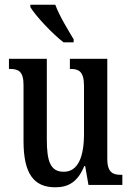

<svg xmlns="http://www.w3.org/2000/svg" viewBox="-20 -786 561 816"><path d="M250 -606H293V-619C270 -657 231 -721 215 -766H109V-756C129 -721 203 -642 250 -606ZM215 10C270 10 310 -12 338 -80H342L356 0H500V-43H495C462 -43 436 -51 436 -110V-536H277V-493H280C313 -493 337 -484 337 -421V-217C337 -120 312 -56 251 -56C194 -56 179 -101 179 -193V-536H18V-493H22C58 -493 80 -483 80 -425V-186C80 -49 123 10 215 10Z"/></svg>

Font: Noto Serif Devanagari ExtraCondensed Medium
Style: Regular
Weight: 500
Width: 2
Designer: Universal Thirst, Indian Type Foundry and the Monotype Design Team
Foundry: Monotype Imaging Inc.
Version: Version 2.004